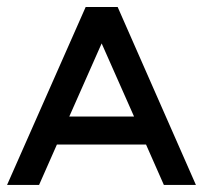

<svg xmlns="http://www.w3.org/2000/svg" viewBox="-20 -524 575 544"><path d="M141.2 -114.4 90.7 0H0L222.7 -504.1H313.4L535.1 0H444.3L393.8 -114.4ZM359.8 -193.8 268 -401 176.3 -193.8Z"/></svg>

Font: NATS
Style: Regular
Weight: 400
Designer: Purushoth Kumar Guthula
Foundry: Silicon Andhra, USA.
Version: Version 1.0.4; ttfautohint (v1.2.25-373a) -l 7 -r 28 -G 50 -